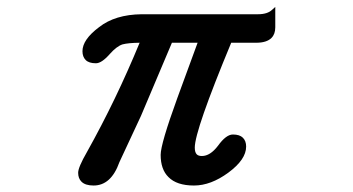

<svg xmlns="http://www.w3.org/2000/svg" viewBox="-20 -520 1040 566"><path d="M661.6 -394Q554.2 -135.3 554.2 -85Q554.2 -70.8 560.1 -64.9Q564.9 -60.1 575.2 -60.1Q599.6 -60.1 622.6 -90.3Q646.5 -123.5 666.5 -123.5Q686.5 -123.5 696 -114Q705.6 -104.5 705.6 -87.9Q705.6 -49.8 653.3 -11.2Q601.6 26.9 551.8 26.9Q501 26.9 476.6 2Q453.6 -20.5 453.6 -63.5Q453.6 -95.7 502.9 -231.4L562.5 -394H486.8L395.5 -178.2L332 -42Q307.6 26.9 255.9 26.9Q231.4 26.9 220.2 15.6Q210.4 5.9 210.4 -10.7Q210.4 -26.9 236.3 -71.8Q322.3 -225.6 391.6 -394Q358.4 -393.6 341.3 -389.2Q324.2 -383.8 303.7 -360.8Q279.8 -333.5 262.7 -333.5Q242.2 -333.5 232.7 -343Q223.1 -352.5 223.1 -369.1Q223.1 -403.3 272 -439.9Q319.3 -477.1 397.5 -478H740.2Q768.6 -478 782.2 -491.2L791.5 -499.5V-439.5Q791.5 -419.4 780.3 -408.2Q766.1 -394 735.4 -394Z"/></svg>

Font: YuPearl-Medium
Style: Medium
Weight: 500
Designer: Max Yao
Foundry: Max-Everyday
Version: Version 1.011; ttfautohint (v1.8.3)